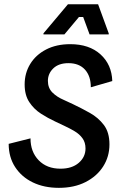

<svg xmlns="http://www.w3.org/2000/svg" viewBox="-20 -870 582 902"><path d="M256.7 12.5Q187.5 12.5 134.6 -12.9Q81.7 -38.3 51.2 -85Q20.8 -131.7 20.8 -194.2L123.3 -220Q123.3 -156.7 161.7 -117.1Q200 -77.5 264.2 -77.5Q318.3 -77.5 350 -105Q381.7 -132.5 381.7 -172.5Q381.7 -200.8 367.5 -220.4Q353.3 -240 330.8 -253.3Q308.3 -266.7 285 -277.5L239.2 -299.2Q205 -315 172.1 -336.2Q139.2 -357.5 117.5 -390.4Q95.8 -423.3 95.8 -473.3Q95.8 -526.7 122.1 -569.6Q148.3 -612.5 196.7 -637.5Q245 -662.5 310 -662.5Q399.2 -662.5 452.1 -614.6Q505 -566.7 507.5 -489.2L406.7 -460Q406.7 -512.5 379.2 -542.9Q351.7 -573.3 301.7 -573.3Q255.8 -573.3 230.4 -548.8Q205 -524.2 205 -490Q205 -456.7 226.2 -435.4Q247.5 -414.2 279.2 -400.8L322.5 -380.8Q362.5 -361.7 402.1 -339.6Q441.7 -317.5 467.9 -282.9Q494.2 -248.3 494.2 -191.7Q494.2 -134.2 464.6 -87.9Q435 -41.7 381.7 -14.6Q328.3 12.5 256.7 12.5ZM184.2 -708.3V-713.3L299.2 -850H440.8L490.8 -713.3V-708.3H400.8L370.8 -790H350.8L282.5 -708.3Z"/></svg>

Font: Familjen Grotesk GF Medium
Style: Italic
Weight: 500
Designer: Anders Wikstroem, Jonas Baeckman, Matilda Gysing, Kristian Moeller
Foundry: Familjen STHML AB
Version: Version 2.000; Beta; Release 4; Build 6